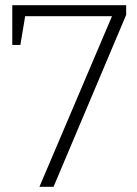

<svg xmlns="http://www.w3.org/2000/svg" viewBox="-20 -715 523 735"><path d="M463 -658 185 0H131L413 -663L422 -653H65L78 -663L58 -543H27V-695H463Z"/></svg>

Font: Bitter Thin Light
Style: Regular
Weight: 300
Version: Version 2.002